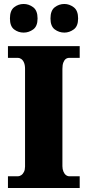

<svg xmlns="http://www.w3.org/2000/svg" viewBox="-20 -946 440 966"><path d="M20 0V-59H70Q78 -59 86.5 -64.5Q95 -70 100.5 -81Q106 -92 106 -108V-600Q106 -619 100.5 -631.5Q95 -644 86.5 -649.5Q78 -655 70 -655H20V-714H381V-655H330Q318 -655 310.5 -649Q303 -643 298.5 -631Q294 -619 294 -599V-110Q294 -95 299 -83Q304 -71 312 -65Q320 -59 330 -59H381V0ZM304 -782Q277 -782 255.5 -798Q234 -814 234 -853Q234 -893 255.5 -909.5Q277 -926 304 -926Q329 -926 351 -909.5Q373 -893 373 -853Q373 -814 351 -798Q329 -782 304 -782ZM99 -782Q72 -782 51 -798Q30 -814 30 -853Q30 -893 51 -909.5Q72 -926 99 -926Q125 -926 147 -909.5Q169 -893 169 -853Q169 -814 147 -798Q125 -782 99 -782Z"/></svg>

Font: Noto Serif Khmer SemiCondensed Black
Style: Regular
Weight: 900
Width: 4
Designer: Danh Hong and the Monotype Design Team
Foundry: Monotype Imaging Inc.
Version: Version 2.004